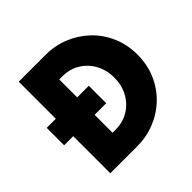

<svg xmlns="http://www.w3.org/2000/svg" viewBox="-199 -1024 1223 1223"><g transform="rotate(-45 412.5 -412.5)"><path d="M129 0H370Q455 0 530.2 -30.2Q605.5 -60.5 663 -115.8Q720.5 -171 753.2 -246.2Q786 -321.5 786 -412Q786 -502 753.2 -577.5Q720.5 -653 662.8 -708.5Q605 -764 530 -794.5Q455 -825 370 -825H129V-491H47V-334H129ZM321.5 -172.5V-334H426V-491H321.5V-652.5H347.5Q417 -652.5 468.8 -620.2Q520.5 -588 549.5 -533.5Q578.5 -479 578 -412Q578 -345 548.8 -290.8Q519.5 -236.5 467.8 -204.5Q416 -172.5 347.5 -172.5Z"/></g></svg>

Font: Spartan ExtraBold
Style: Regular
Weight: 800
Designer: Matt Bailey, Mirko Velimirovic
Foundry: Matt Bailey
Version: Version 1.003; ttfautohint (v1.8.3)